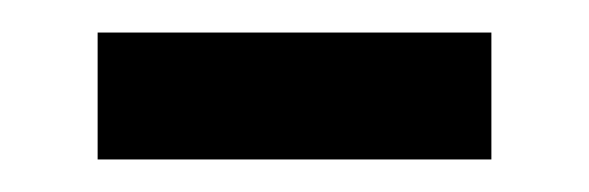

<svg xmlns="http://www.w3.org/2000/svg" viewBox="-20 -327 362 118"><path d="M40 -229V-307H282V-229Z"/></svg>

Font: Noto Sans Lao Looped UI Regular
Style: Regular
Weight: 400
Designer: Mark Frömberg, Ben Mitchell
Foundry: The Fontpad Ltd
Version: Version 1.001